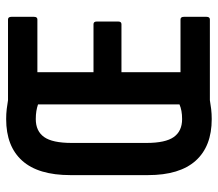

<svg xmlns="http://www.w3.org/2000/svg" viewBox="-62 -639 707 623"><g transform="rotate(-90 291.5 -327.5)"><path d="M216.5 6Q128.3 6 81.6 -46Q34.8 -98.1 34.8 -200.8V-452.6Q34.8 -556.9 81.6 -609Q128.3 -661 216.5 -661Q233.5 -661 249.1 -659.2Q264.7 -657.4 277.9 -655H539.8Q548.4 -655 548.4 -644.1V-570.6Q548.4 -559.7 539.8 -559.7H368.7V-377.6H524.6Q533.2 -377.6 533.2 -366.7V-297.8Q533.2 -286.9 524.6 -286.9H368.7V-95.3H539.8Q548.4 -95.3 548.4 -84.4V-10.9Q548.4 0 539.8 0H277.9Q264.7 2.4 249.1 4.2Q233.5 6 216.5 6ZM216.5 -90.1Q231.2 -90.1 243 -92.3Q254.9 -94.5 264.3 -98.7V-557.6Q254.1 -561.1 242.6 -563Q231.2 -564.9 216.5 -564.9Q177.6 -564.9 158.4 -537.9Q139.2 -510.9 139.2 -448.2V-205.8Q139.2 -144.1 158.4 -117.1Q177.6 -90.1 216.5 -90.1Z"/></g></svg>

Font: Sofia Sans Extra Condensed
Style: Regular
Weight: 400
Designer: Botio Nikoltchev, Ani Petrova
Foundry: lettersoup
Version: Version 4.101